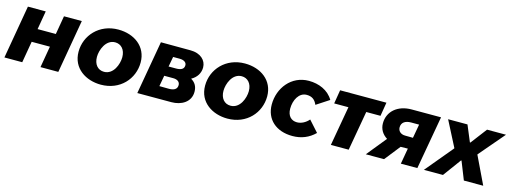

<svg xmlns="http://www.w3.org/2000/svg" viewBox="-14 -1164 4798 1810"><g transform="rotate(15 2385.0 -259.5)"><path d="M456 -520 425 -339H247L278 -520H104L14 0H188L224 -209H402L366 0H540L630 -520Z M957 13C1146 13 1267 -127 1267 -286C1267 -442 1140 -532 985 -532C799 -532 675 -393 675 -234C675 -70 813 13 957 13ZM955 -112C894 -112 855 -159 855 -231C855 -298 895 -408 987 -408C1044 -408 1087 -364 1087 -289C1087 -221 1047 -112 955 -112Z M1311 0H1644C1740 0 1829 -50 1829 -150C1829 -204 1806 -239 1766 -262C1819 -291 1848 -338 1848 -393C1848 -462 1790 -519 1692 -519L1402 -520ZM1495 -117 1514 -223H1602C1644 -223 1668 -203 1668 -173C1668 -129 1632 -115 1583 -116ZM1531 -318 1549 -416H1612C1655 -416 1681 -398 1681 -370C1681 -332 1651 -318 1604 -318Z M2192 13C2381 13 2502 -127 2502 -286C2502 -442 2375 -532 2220 -532C2034 -532 1910 -393 1910 -234C1910 -70 2048 13 2192 13ZM2190 -112C2129 -112 2090 -159 2090 -231C2090 -298 2130 -408 2222 -408C2279 -408 2322 -364 2322 -289C2322 -221 2282 -112 2190 -112Z M2827 13C2914 13 2986 -17 3045 -75L2950 -181C2920 -146 2878 -123 2835 -123C2781 -123 2741 -159 2741 -232C2741 -314 2783 -397 2859 -397C2910 -397 2941 -374 2961 -327L3085 -408C3036 -492 2942 -530 2845 -530C2674 -530 2563 -385 2563 -225C2563 -80 2667 13 2827 13Z M3129 -386H3268L3200 0H3374L3442 -386H3581L3603 -520H3151Z M3883 0H4044L4136 -520H3849C3714 -520 3621 -441 3621 -324C3621 -266 3651 -221 3697 -192L3541 0H3719L3840 -153H3847L3910 -154ZM3783 -328C3783 -377 3821 -400 3876 -400H3954L3930 -265L3853 -266C3811 -266 3783 -292 3783 -328Z M4108 0H4294L4423 -176H4428L4498 0H4687L4558 -269L4559 -273L4770 -520H4585L4465 -362H4460L4394 -520H4205L4332 -273V-269Z"/></g></svg>

Font: Fixel Display ExtraBold
Style: Italic
Weight: 800
Italic angle: -10°
Designer: AlfaBravo + MacPaw
Foundry: Kyrylo Tkachov, Marchela Mozhyna, Serhii Makarenko, Maria Weinstein, Zakhar Kryvoshyya
Version: Version 1.210;Glyphs 3.2 (3217)